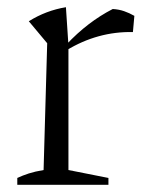

<svg xmlns="http://www.w3.org/2000/svg" viewBox="-20 -513 407 533"><path d="M349 -424Q251 -426 164 -373V-389Q194 -421 226 -445.5Q258 -470 293 -488Q310 -487 324.5 -482Q339 -477 353 -469ZM28 0V-19Q43 -26 60 -31.5Q77 -37 101 -41L111 -393L60 -454Q108 -484 163 -493L170 -387V-41L281 -19V0Z"/></svg>

Font: Piazzolla 24pt Light
Style: Regular
Weight: 300
Designer: Juan Pablo del Peral
Foundry: Huerta Tipografica
Version: Version 2.005